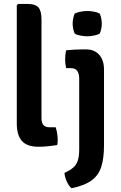

<svg xmlns="http://www.w3.org/2000/svg" viewBox="-20 -756 626 995"><path d="M268.5 -96.5Q273 -82.5 276 -66Q279 -49.5 279 -33Q279 -26 278.5 -18.2Q278 -10.5 276 -4Q256 -1 230 1.8Q204 4.5 179 4.5Q120.5 4.5 93.8 -25.2Q67 -55 67 -117V-729L74 -735.5H124.5Q164 -735.5 179.5 -717.2Q195 -699 195 -655V-142.5Q195 -96.5 236.5 -96.5ZM519 -3Q519 63 505.2 107.2Q491.5 151.5 455.2 178.5Q419 205.5 350.5 219.5Q337 208 326.5 185.5Q316 163 314 140Q342.5 127 359.2 112.8Q376 98.5 383.2 76Q390.5 53.5 390.5 17V-348Q390.5 -374 380.5 -388.5Q370.5 -403 345 -403H323Q317.5 -425 317.5 -448Q317.5 -459.5 318.8 -471.5Q320 -483.5 323 -495.5Q346.5 -498 370.2 -499Q394 -500 408 -500H425.5Q469.5 -500 494.2 -472Q519 -444 519 -395.5ZM356.5 -633.5Q356.5 -646 359.2 -660Q362 -674 367 -685.5Q378 -691.5 396.2 -695.2Q414.5 -699 432 -699Q449.5 -699 468.5 -695.2Q487.5 -691.5 497 -685.5Q502 -674 504.8 -659.8Q507.5 -645.5 507.5 -633.5Q507.5 -621.5 504.8 -607.5Q502 -593.5 497 -582Q487.5 -576 468.5 -572Q449.5 -568 432 -568Q414.5 -568 395.8 -571.8Q377 -575.5 367 -582Q362 -593.5 359.2 -607.5Q356.5 -621.5 356.5 -633.5Z"/></svg>

Font: Signika SemiBold
Style: Regular
Weight: 600
Designer: Anna Giedry
Foundry: Anna Giedry
Version: Version 2.001